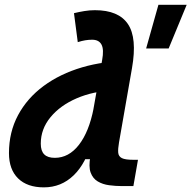

<svg xmlns="http://www.w3.org/2000/svg" viewBox="-20 -786 813 816"><path d="M601.1 -580.1 653.3 -765.6H773.4L696.8 -580.1ZM166.5 10.3Q95.7 10.3 56.9 -27.8Q18.1 -65.9 18.1 -135.3Q18.1 -224.6 56.9 -296.9Q95.7 -369.1 165.5 -420.7Q235.4 -472.2 328.9 -499.8Q422.4 -527.3 532.2 -527.3H541L462.4 -401.9Q376 -398.4 305.9 -368.2Q235.8 -337.9 194.6 -287.8Q153.3 -237.8 153.3 -175.3Q153.3 -144.5 168 -129.9Q182.6 -115.2 212.9 -115.2Q272.5 -115.2 315.4 -170.4Q358.4 -225.6 377.9 -325.7L375.5 -109.4H318.8L369.6 -185.1Q346.2 -92.3 293.2 -41Q240.2 10.3 166.5 10.3ZM499 4.9Q471.2 4.9 443.8 1.2Q416.5 -2.4 395.5 -14.9Q374.5 -27.3 365.2 -52.7Q356 -78.1 364.3 -122.1L373.5 -302.2L414.1 -530.8Q422.4 -575.7 411.4 -596.4Q400.4 -617.2 371.6 -617.2Q356.4 -617.2 342 -614.7Q327.6 -612.3 310.5 -606.9L294.4 -730Q316.4 -735.4 338.6 -739Q360.8 -742.7 383.3 -742.7Q483.9 -742.7 523.7 -683.8Q563.5 -625 541 -496.6L485.8 -180.7Q481 -153.3 482.4 -137.2Q483.9 -121.1 498 -114Q512.2 -106.9 545.9 -106.9H566.4L546.9 4.9Z"/></svg>

Font: Cascadia Code PL
Style: Italic
Weight: 400
Italic angle: -10°
Monospace: yes
Designer: Aaron Bell
Foundry: Saja Typeworks
Version: Version 2404.023